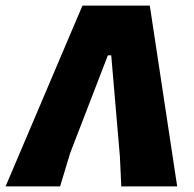

<svg xmlns="http://www.w3.org/2000/svg" viewBox="-47 -667 693 687"><path d="M-27 0 248 -647H489L587 0H387L382 -107L351 -469H339L204 -119L168 0Z"/></svg>

Font: Alegreya Sans SC Black
Style: Italic
Weight: 900
Italic angle: -7°
Designer: Juan Pablo del Peral
Foundry: Huerta Tipografica
Version: Version 2.007